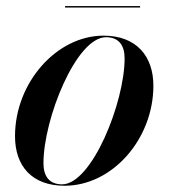

<svg xmlns="http://www.w3.org/2000/svg" viewBox="-20 -584 542 614"><path d="M188 -564.5V-560H428V-564.5ZM186.5 10C340 10 470.5 -140 470.5 -310C470.5 -405 415.5 -470 311 -470C161 -470 28 -319.5 28 -148.5C28 -53.5 81.5 10 186.5 10ZM178.5 5.5C137.5 5.5 119 -20.5 119 -62C119 -203.5 223.5 -465 319 -465C360 -465 378.5 -439 378.5 -397.5C378.5 -256 273.5 5.5 178.5 5.5Z"/></svg>

Font: Bodoni* 36pt Medium
Style: Italic
Weight: 500
Italic angle: -13°
Version: Version 2.3